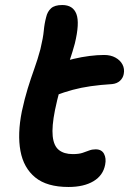

<svg xmlns="http://www.w3.org/2000/svg" viewBox="-20 -732 514 765"><path d="M253 13Q167 13 120.5 -25Q74 -63 61.5 -130.5Q49 -198 67 -288Q78 -339 90.5 -379.5Q103 -420 116.5 -457.5Q130 -495 141 -536Q152 -582 154.5 -610Q157 -638 164 -664Q169 -686 183.5 -699Q198 -712 228 -712Q271 -712 284.5 -676Q298 -640 278 -558Q269 -525 259 -495.5Q249 -466 238 -435.5Q227 -405 217.5 -370.5Q208 -336 199 -293Q186 -228 190 -189.5Q194 -151 214.5 -134.5Q235 -118 270 -118Q294 -118 309 -123Q324 -128 335.5 -132.5Q347 -137 361 -137Q385 -137 394.5 -119Q404 -101 399 -76Q391 -33 352.5 -10Q314 13 253 13ZM199 -351Q160 -336 143 -351.5Q126 -367 132 -397Q138 -423 152.5 -444Q167 -465 214 -481Q242 -490 273.5 -497.5Q305 -505 336.5 -509Q368 -513 395 -513Q421 -513 440 -502.5Q459 -492 468 -475Q477 -458 473 -437Q470 -421 458 -410Q446 -399 427 -397Q379 -394 341 -388.5Q303 -383 269.5 -374Q236 -365 199 -351Z"/></svg>

Font: Shantell Sans Light SemiBold
Style: Italic
Weight: 600
Italic angle: -11°
Version: Version 1.011;[c5ecc13dd]